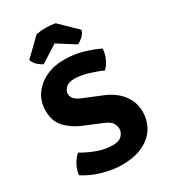

<svg xmlns="http://www.w3.org/2000/svg" viewBox="-223 -1020 1003 1139"><g transform="rotate(-30 278.5 -450.5)"><path d="M15 -59.5Q18 -93 35.8 -126Q53.5 -159 77 -179Q119 -153.5 172.5 -133.5Q226 -113.5 279.5 -113.5Q323 -113.5 342 -134.5Q361 -155.5 361 -179.5Q361 -196 350.5 -216.5Q340 -237 298 -254.5L177.5 -304.5Q115.5 -330.5 75 -374Q34.5 -417.5 34.5 -489Q34.5 -551.5 67 -598.5Q99.5 -645.5 154.8 -671.8Q210 -698 278 -698Q348.5 -698 411 -679.2Q473.5 -660.5 512.5 -640.5Q510.5 -606 496.2 -574.2Q482 -542.5 458.5 -521Q420.5 -539 369.5 -554.2Q318.5 -569.5 278 -569.5Q235 -569.5 216.8 -550Q198.5 -530.5 198.5 -510.5Q198.5 -491.5 211.2 -476.5Q224 -461.5 257 -447.5L380 -397Q428.5 -377 462 -347.2Q495.5 -317.5 513.2 -280Q531 -242.5 531 -199.5Q531 -139 501.8 -90.5Q472.5 -42 414 -13.5Q355.5 15 268 15Q207.5 15 139 -4.2Q70.5 -23.5 15 -59.5ZM346 -910 459.5 -799.5Q452.5 -775.5 432.8 -758.2Q413 -741 398 -735L280.5 -809.5L163.5 -735Q148 -741 128.5 -758.2Q109 -775.5 101.5 -799.5L215.5 -910Q245 -916 280.5 -916Q316 -916 346 -910Z"/></g></svg>

Font: Signika SC
Style: Regular
Weight: 300
Designer: Anna Giedryś
Foundry: Anna Giedryś
Version: Version 2.000